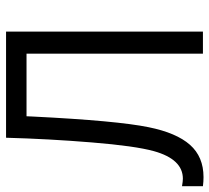

<svg xmlns="http://www.w3.org/2000/svg" viewBox="-54 -658 708 650"><g transform="rotate(-90 300.0 -333.0)"><path d="M-5.4 0V-70.8Q11.2 -67.9 20 -67.9Q85.9 -67.9 113.3 -166Q130.9 -229.5 142.8 -376Q154.8 -522.5 158.7 -666.5H518.1V0H443.4V-597.2H231.4L230.5 -576.7Q216.3 -290.5 194.3 -183.6Q175.3 -89.8 134.8 -43.9Q94.2 2 25.4 2Q10.7 2 -5.4 0Z"/></g></svg>

Font: NMS Futura Pro Book
Style: Regular
Weight: 400
Designer: Blend3rman
Version: Version 0.1